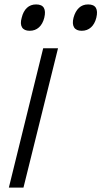

<svg xmlns="http://www.w3.org/2000/svg" viewBox="-20 -847 458 867"><path d="M415 -767Q408 -739 391 -723.5Q374 -708 349 -708Q324 -708 314.5 -723.5Q305 -739 312 -767Q320 -796 336.5 -811.5Q353 -827 378 -827Q404 -827 413 -811.5Q422 -796 415 -767ZM180 -767Q173 -739 156 -723.5Q139 -708 114 -708Q89 -708 79.5 -723.5Q70 -739 78 -767Q85 -796 101.5 -811.5Q118 -827 143 -827Q169 -827 178 -811.5Q187 -796 180 -767ZM86 0H20L175 -629H242Z"/></svg>

Font: TypoPRO Sinkin Sans
Style: 300 Light Italic
Weight: 300
Italic angle: -112°
Designer: Keith Bates
Foundry: K-Type
Version: Sinkin Sans (version 1.0)  by Keith Bates   •   © 2014   www